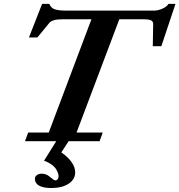

<svg xmlns="http://www.w3.org/2000/svg" viewBox="-20 -717 911 975"><path d="M106.9 0 123 -43.9H227.5L444.3 -619.1H296.9Q245.1 -619.1 230 -600.1L169.9 -526.9H127L193.8 -697.3H230.5Q238.3 -676.8 257.8 -669.9Q277.3 -663.1 316.4 -663.1H762.2Q782.2 -663.1 804.9 -673.1Q827.6 -683.1 835.4 -697.3H871.1L799.3 -482.4H755.9L757.8 -594.2Q758.3 -607.9 747.3 -613.5Q736.3 -619.1 708 -619.1H585.9L368.7 -43.9H501.5L485.8 0H328.6L291.5 56.6Q361.8 106.9 361.8 158.7Q361.8 193.4 328.9 215.6Q295.9 237.8 239.7 237.8Q200.2 237.8 178.7 225.8Q157.2 213.9 157.2 190.9Q157.2 179.7 167 172.4Q176.8 165 192.4 165Q215.3 165 233.9 181.6Q254.4 199.2 261.7 199.2Q267.1 199.2 272.2 193.6Q277.3 188 277.3 178.2Q277.3 172.4 275.4 165.3Q273.4 158.2 267.1 145.8Q260.7 133.3 244.4 120.6Q228 107.9 203.6 99.1L265.6 0Z"/></svg>

Font: Elstob 6pt
Style: Italic
Weight: 700
Italic angle: -20°
Designer: Peter S. Baker
Version: Version 1.015